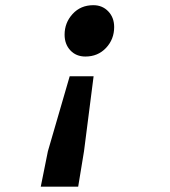

<svg xmlns="http://www.w3.org/2000/svg" viewBox="-20 -526 640 722"><path d="M332 -239.3 295.9 42.7 274 175.9H133.3L160.1 42.7L242.1 -239.3ZM331.1 -506.5Q364.9 -506.5 387.1 -483.3Q409.3 -460.1 409.3 -424.2Q409.3 -378.4 378.8 -345.9Q348.2 -313.4 301.2 -313.4Q266.3 -313.4 244.6 -336.6Q222.9 -359.8 222.9 -395.6Q222.9 -440.4 253 -473.4Q283.2 -506.5 331.1 -506.5Z"/></svg>

Font: SourceCodeVF
Style: Italic
Weight: 200
Italic angle: -11°
Monospace: yes
Designer: Paul D. Hunt, Teo Tuominen
Foundry: Adobe
Version: Version 1.026;hotconv 1.1.0;makeotfexe 2.6.0